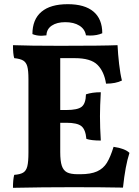

<svg xmlns="http://www.w3.org/2000/svg" viewBox="-20 -895 666 918"><path d="M599 -164Q579 -103 568 2Q468 0 328 0Q183 0 42 3Q42 -37 48 -59Q76 -61 90.5 -69.5Q105 -78 110.5 -99.5Q116 -121 116 -165V-517Q116 -558 110.5 -577.5Q105 -597 91 -605.5Q77 -614 48 -617Q42 -636 42 -679Q120 -676 267 -676Q471 -676 542 -679Q544 -637 549.5 -589Q555 -541 563 -510Q533 -495 487 -495Q478 -553 446 -585Q414 -617 337 -617H268V-369H297Q351 -369 370.5 -384.5Q390 -400 391 -444Q421 -454 462 -454Q458 -388 458 -340Q458 -285 462 -223Q416 -223 393 -231Q389 -276 369 -292Q349 -308 297 -308H268V-168Q268 -125 275.5 -102.5Q283 -80 300.5 -71Q318 -62 352 -62H364Q414 -62 444 -75.5Q474 -89 491 -116.5Q508 -144 523 -193Q578 -185 599 -164ZM304 -875Q385 -875 427 -839.5Q469 -804 469 -736Q444 -725 411 -725Q397 -725 391 -726Q386 -756 359.5 -772.5Q333 -789 292 -789Q252 -789 227.5 -772.5Q203 -756 202 -726Q186 -724 179 -724Q154 -724 135 -732Q135 -802 178 -838.5Q221 -875 304 -875Z"/></svg>

Font: Vollkorn SC
Style: Bold
Weight: 700
Designer: Friedrich Althausen
Foundry: Friedrich Althausen
Version: Version 4.015